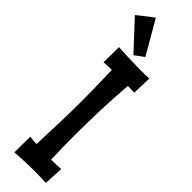

<svg xmlns="http://www.w3.org/2000/svg" viewBox="-350 -917 906 906"><g transform="rotate(45 103.0 -464.5)"><path d="M231 -104C209 -103 187 -102 166 -102C164 -153 163 -204 163 -255C163 -371 167 -488 176 -604C191 -604 205 -603 220 -603L223 -700C204 -699 186 -699 168 -699C117 -699 67 -701 17 -704L16 -602C34 -603 52 -604 69 -604C71 -538 73 -472 73 -406C73 -306 69 -205 65 -105C50 -106 35 -107 20 -109L19 -4C62 -7 105 -9 148 -9C174 -9 200 -8 226 -7ZM42 -925C9 -902 -37 -864 -37 -864L92 -725L138 -759Z"/></g></svg>

Font: Mouse Memoirs
Style: Regular
Weight: 400
Designer: Astigmatic (AOETI)
Foundry: Astigmatic (AOETI)
Version: Version 1.000